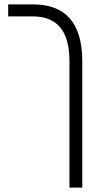

<svg xmlns="http://www.w3.org/2000/svg" viewBox="-20 -608 452 868"><path d="M294 240H352V-331C352 -509 271 -588 131 -588H17V-534H126C232 -534 294 -476 294 -331Z"/></svg>

Font: Noto Sans Hebrew Condensed Light
Style: Regular
Weight: 300
Width: 3
Designer: Monotype Design Team
Foundry: Monotype Imaging Inc.
Version: Version 2.004